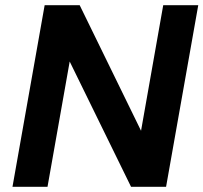

<svg xmlns="http://www.w3.org/2000/svg" viewBox="-20 -720 784 740"><path d="M28.1 0 152.1 -700H287.1L523.6 -216L609.1 -700H744.1L620.1 0H485.1L248.6 -482.9L163.1 0Z"/></svg>

Font: DM Sans 9pt
Style: Italic
Weight: 400
Italic angle: -10°
Designer: Colophon Foundry, Jonny Pinhorn
Foundry: Colophon Foundry
Version: Version 4.004